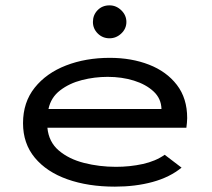

<svg xmlns="http://www.w3.org/2000/svg" viewBox="-20 -687 790 717"><path d="M409 10Q309 10 231.5 -17.5Q154 -45 110 -98Q66 -151 66 -227Q66 -305 109.5 -359.5Q153 -414 226.5 -442.5Q300 -471 390 -471Q471 -471 536.5 -445.5Q602 -420 640.5 -370Q679 -320 679 -246Q679 -237 678 -228Q677 -219 676 -210H157Q162 -157 199.5 -125Q237 -93 294 -78.5Q351 -64 413 -64Q465 -64 513 -74.5Q561 -85 595 -109L658 -61Q614 -25 550 -7.5Q486 10 409 10ZM161 -280H583Q582 -319 553.5 -345.5Q525 -372 480 -386Q435 -400 382 -400Q333 -400 286 -388Q239 -376 204.5 -349.5Q170 -323 161 -280ZM389 -544Q363 -544 345 -562Q327 -580 327 -605Q327 -631 344.5 -649Q362 -667 389 -667Q414 -667 433 -648.5Q452 -630 452 -605Q452 -580 433 -562Q414 -544 389 -544Z"/></svg>

Font: Inconsolata ExtraExpanded Medium
Style: Regular
Weight: 500
Width: 8
Monospace: yes
Designer: Raph Levien, Cyreal, Brenton Simpson
Foundry: Raph Levien, Cyreal, Google
Version: Version 3.001; ttfautohint (v1.8.2.53-6de2)